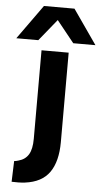

<svg xmlns="http://www.w3.org/2000/svg" viewBox="-130 -829 575 1078"><g transform="rotate(5 157.0 -290.0)"><path d="M234 -37Q234 72 191 133.5Q148 195 53 207Q38 209 16.5 209.5Q-5 210 -22 209L-18 92Q-6 91 6 87Q44 77 62.5 46.5Q81 16 81 -42V-541H234ZM-66 -596 73 -790H245L380 -596H255L157 -718L58 -596Z"/></g></svg>

Font: Georama Extended SemiBold
Style: Regular
Weight: 600
Width: 7
Designer: Jean-Baptiste Levee
Foundry: Production Type
Version: Version 1.000